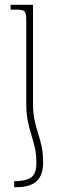

<svg xmlns="http://www.w3.org/2000/svg" viewBox="-20 -512 244 797"><path d="M89 -83V-428Q89 -457 82 -464.5Q75 -472 49 -472H24V-492H117V-82Q117 -42 123.5 -13Q130 16 138 41Q146 66 152.5 94.5Q159 123 159 163Q159 215 132 240Q105 265 49 265H39V240H47Q89 239 110 224Q131 209 131 164Q131 128 124.5 100.5Q118 73 110 47.5Q102 22 95.5 -9Q89 -40 89 -83Z"/></svg>

Font: Noto Serif Armenian Thin
Style: Regular
Weight: 250
Version: Version 2.007